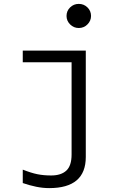

<svg xmlns="http://www.w3.org/2000/svg" viewBox="-20 -748 640 987"><path d="M385 -604Q359 -604 340.5 -622.5Q322 -641 322 -666Q322 -692 340.5 -710Q359 -728 385 -728Q411 -728 429.5 -710Q448 -692 448 -666Q448 -641 429.5 -622.5Q411 -604 385 -604ZM233 219Q200 219 166 212Q132 205 97 193V124Q140 141 172 147.5Q204 154 243 154Q294 154 321 129Q348 104 348 46V-428H97V-488H421V59Q421 219 233 219Z"/></svg>

Font: Red Hat Mono
Style: Regular
Weight: 300
Monospace: yes
Designer: Pentagram, MCKL
Foundry: Pentagram, MCKL
Version: Version 1.023